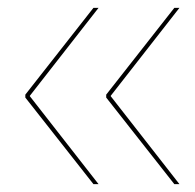

<svg xmlns="http://www.w3.org/2000/svg" viewBox="-20 -531 497 489"><path d="M56 -287V-286L231 -62H218L44.5 -282.5V-290L218 -511H231ZM262 -287V-286L437 -62H424L250.5 -282.5V-290L424 -511H437Z"/></svg>

Font: Hepta Slab ExtraLight Thin
Style: Regular
Weight: 250
Version: Version 1.102